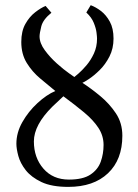

<svg xmlns="http://www.w3.org/2000/svg" viewBox="-20 -711 536 744"><path d="M356 -561.5Q356 -568.4 354 -584.7Q352.1 -601.1 343.5 -622.3Q335 -643.6 314.5 -662.6L331.5 -690.9Q351.1 -683.6 371.1 -668.5Q391.1 -653.3 405.5 -627.2Q419.9 -601.1 419.9 -561.5Q419.9 -522.9 404.1 -491.9Q388.2 -460.9 366 -439.2Q343.8 -417.5 324.5 -404.8Q305.2 -392.1 299.3 -390.1Q333 -368.2 368.4 -338.9Q403.8 -309.6 429 -272Q454.1 -234.4 454.1 -185.1Q454.1 -92.3 398.4 -39.6Q342.8 13.2 244.6 13.2Q180.2 13.2 140.6 -5.6Q101.1 -24.4 79.8 -51.5Q58.6 -78.6 51 -106.7Q43.5 -134.8 43.5 -153.8Q43.5 -197.3 66.7 -238Q89.8 -278.8 125 -311.3Q160.2 -343.8 194.3 -358.4Q166.5 -381.3 135.7 -407Q105 -432.6 83.7 -467Q62.5 -501.5 62.5 -548.3Q62.5 -590.3 78.4 -618.4Q94.2 -646.5 116.5 -663.6Q138.7 -680.7 156.7 -688L179.2 -661.6Q146.5 -635.3 139.9 -608.4Q133.3 -581.5 133.3 -570.3Q133.3 -543.9 153.6 -516.4Q173.8 -488.8 200.7 -464.8Q227.5 -440.9 247.8 -426.8Q268.1 -412.6 268.1 -412.6Q271 -414.6 284.4 -426.3Q297.9 -438 314.7 -457.5Q331.5 -477.1 343.8 -503.4Q356 -529.8 356 -561.5ZM247.1 -15.1Q301.3 -15.1 330.3 -34.4Q359.4 -53.7 370.4 -84.5Q381.3 -115.2 381.3 -149.4Q381.3 -185.1 361.3 -215.6Q341.3 -246.1 305.7 -275.6Q270 -305.2 225.6 -337.9L183.1 -297.9Q111.3 -226.6 111.3 -163.1Q111.3 -100.1 148.2 -57.6Q185.1 -15.1 247.1 -15.1Z"/></svg>

Font: Kurinto Seri
Style: Regular
Weight: 400
Designer: Kurinto was developed by Clint Goss from a range of fonts that are compatible with the SIL Open Font License Version 1.1
Foundry: Clinton F. Goss
Version: Version 2.196; July 25, 2020